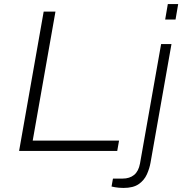

<svg xmlns="http://www.w3.org/2000/svg" viewBox="-20 -743 900 945"><path d="M74 0 195 -686H253L141 -51H566L557 0ZM793 -647 806 -723H857L844 -647ZM588 182Q576 182 565.5 181Q555 180 546 178.5Q537 177 529 175L536 136H583Q618 136 640 118Q662 100 669 62L773 -526H824L721 57Q716 86 703 115Q690 144 663 163Q636 182 588 182Z"/></svg>

Font: Archivo Expanded Thin
Style: Italic
Weight: 250
Width: 7
Italic angle: -10°
Designer: Hector Gatti
Foundry: Omnibus-Type
Version: Version 2.001